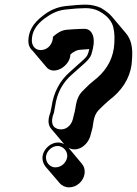

<svg xmlns="http://www.w3.org/2000/svg" viewBox="-20 -708 589 826"><path d="M163 -36C161 -19 166 -4 176 9L236 79C246 91 261 98 277 98C310 98 339 72 344 39C346 22 342 8 331 -5L275 -72C314 -51 356 -83 368 -121L378 -158C384 -202 388 -219 410 -240C425 -254 431 -261 443 -271C449 -276 460 -286 466 -290C519 -336 546 -391 548 -453C552 -505 544 -539 521 -566L461 -637C450 -650 434 -662 414 -674C394 -683 372 -688 350 -688C328 -688 299 -686 263 -682C227 -678 193 -664 163 -639C123 -609 102 -573 102 -532C102 -514 109 -499 120 -490L180 -419C212 -381 282 -424 283 -474C298 -487 313 -494 326 -494L354 -496C358 -496 361 -497 364 -497C359 -474 356 -466 338 -450C317 -431 300 -416 280 -398C237 -360 211 -311 202 -250L197 -225C184 -191 187 -169 201 -153L256 -88C248 -92 240 -95 230 -95C198 -95 168 -68 163 -36ZM228 -80C252 -80 273 -56 269 -32C265 -7 243 12 218 12C193 12 175 -12 178 -36C182 -60 204 -80 228 -80ZM212 -223 217 -250C225 -308 249 -352 289 -387C298 -395 308 -404 317 -412C333 -427 365 -450 373 -474C383 -505 386 -531 381 -551C376 -570 364 -584 343 -584C329 -584 313 -583 294 -582L267 -580C244 -578 226 -566 208 -550C207 -520 189 -497 162 -493C134 -489 117 -509 117 -534C117 -570 134 -600 171 -628C201 -650 227 -663 262 -667C298 -671 327 -673 348 -673C368 -673 389 -669 406 -660C436 -644 453 -625 462 -606C471 -586 474 -559 472 -523C469 -464 445 -414 397 -372C389 -366 381 -359 374 -353C361 -343 355 -335 340 -321C315 -298 309 -276 302 -230L293 -194C286 -167 262 -147 234 -152C206 -157 195 -181 212 -223Z"/></svg>

Font: AppleStorm
Style: ShdXbdIta
Weight: 800
Foundry: Cannot Into Space Fonts
Version: Version 1.01